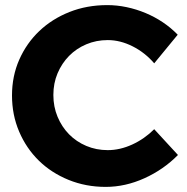

<svg xmlns="http://www.w3.org/2000/svg" viewBox="-20 -725 734 752"><path d="M400 -705Q438 -705 476 -697Q514 -689 550 -674Q586 -659 618 -637.5Q650 -616 676 -589L584 -477Q548 -519 499.5 -543.5Q451 -568 402 -568Q357 -568 318 -551.5Q279 -535 250.5 -506Q222 -477 205.5 -438Q189 -399 189 -353Q189 -307 205.5 -267.5Q222 -228 250.5 -199Q279 -170 318 -153.5Q357 -137 402 -137Q450 -137 498 -159Q546 -181 584 -219L677 -118Q621 -61 546 -27Q471 7 394 7Q316 7 248.5 -20.5Q181 -48 132 -96Q83 -144 55 -209.5Q27 -275 27 -351Q27 -427 55.5 -491.5Q84 -556 134 -603.5Q184 -651 252 -678Q320 -705 400 -705Z"/></svg>

Font: Montserrat Semi Bold
Style: Regular
Weight: 600
Designer: Julieta Ulanovsky
Foundry: Julieta Ulanovsky
Version: Version 3.001 September 28, 2015